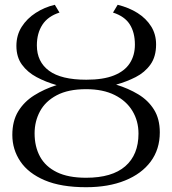

<svg xmlns="http://www.w3.org/2000/svg" viewBox="-20 -771 720 802"><path d="M339.5 11Q235 11 166.8 -18Q98.5 -47 65 -96.8Q31.5 -146.5 31.5 -207.5Q31.5 -265.5 56 -305.8Q80.5 -346 122.5 -372.5Q164.5 -399 216.5 -415.5Q171 -428.5 133 -448.8Q95 -469 71.8 -500.8Q48.5 -532.5 48.5 -579.5Q48.5 -624 70.5 -658.8Q92.5 -693.5 129.2 -717.2Q166 -741 209 -751L228.5 -718.5Q180 -703 157 -667.5Q134 -632 134 -581.5Q134 -513 184.8 -475.5Q235.5 -438 340.5 -438Q411.5 -438 456.2 -456Q501 -474 522.2 -507Q543.5 -540 543.5 -584.5Q543.5 -635.5 522 -669.2Q500.5 -703 452 -718.5L471.5 -751Q518.5 -739.5 554.5 -716.8Q590.5 -694 611.2 -661Q632 -628 632 -585.5Q632 -534.5 608.5 -501.5Q585 -468.5 546.8 -449Q508.5 -429.5 465 -417.5Q516 -402 557.5 -377Q599 -352 623.2 -313.2Q647.5 -274.5 647.5 -218Q647.5 -147.5 609.5 -96.2Q571.5 -45 502.2 -17Q433 11 339.5 11ZM339.5 -28.5Q448 -28.5 503.2 -76.5Q558.5 -124.5 558.5 -213Q558.5 -265.5 533.2 -307.5Q508 -349.5 459.2 -374Q410.5 -398.5 339.5 -398.5Q265 -398.5 217.2 -373.2Q169.5 -348 147 -306Q124.5 -264 124.5 -214Q124.5 -158.5 147.2 -116.8Q170 -75 217.5 -51.8Q265 -28.5 339.5 -28.5Z"/></svg>

Font: Merriweather 60pt Light
Style: Regular
Weight: 300
Version: Version 2.100